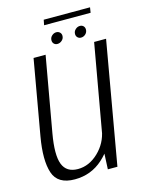

<svg xmlns="http://www.w3.org/2000/svg" viewBox="-115 -826 680 901"><g transform="rotate(-15 224.5 -375.0)"><path d="M296.5 0H343L447 -594H389L301 -97ZM153.5 -595H95L31 -231Q11.5 -119.5 32 -57Q52.5 5.5 135.5 5.5Q215 5.5 272.5 -46.5Q330 -98.5 341 -161L317 -184.5Q306.5 -123.5 261.5 -80.5Q216.5 -37.5 162 -37.5Q106.5 -37.5 88.8 -83.2Q71 -129 89 -231ZM221 -629.5Q233 -629.5 243 -638.5Q253 -647.5 253 -660.5Q253 -671 246 -677.5Q239 -684 229 -684Q217 -684 207.2 -675Q197.5 -666 197.5 -653Q197.5 -642.5 204 -636Q210.5 -629.5 221 -629.5ZM335.5 -629.5Q348 -629.5 357.5 -638.5Q367 -647.5 367 -660.5Q367 -671 360.5 -677.5Q354 -684 343.5 -684Q331.5 -684 321.8 -675Q312 -666 312 -653Q312 -642.5 318.8 -636Q325.5 -629.5 335.5 -629.5ZM182.5 -730.5H408.5L412.5 -756H187.5Z"/></g></svg>

Font: Anybody SemiCondensed Light
Style: Italic
Weight: 300
Width: 4
Italic angle: -10°
Version: Version 1.113;gftools[0.9.25]